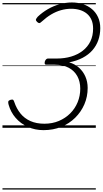

<svg xmlns="http://www.w3.org/2000/svg" viewBox="-20 -1035 832 1555"><path d="M332 19Q263 19 205 -7.5Q147 -34 107 -80Q67 -126 50 -186Q45 -203 47 -212Q49 -221 63 -226Q80 -231 86 -226.5Q92 -222 96 -208Q114 -155 146 -115.5Q178 -76 226.5 -54.5Q275 -33 339 -33Q404 -33 457 -55.5Q510 -78 549 -117Q588 -156 609 -207.5Q630 -259 630 -317Q630 -375 606 -418.5Q582 -462 536 -486.5Q490 -511 424 -511H353Q346 -511 343 -517Q340 -523 343 -536Q347 -549 354 -555Q361 -561 368 -561H441Q503 -561 556.5 -577Q610 -593 650 -624Q690 -655 712 -700Q734 -745 734 -804Q734 -844 721 -874Q708 -904 684 -924Q660 -944 627.5 -954Q595 -964 556 -964Q515 -964 474 -952.5Q433 -941 394.5 -918Q356 -895 319 -861Q305 -847 297 -848Q289 -849 280 -858Q269 -869 271 -877Q273 -885 286 -900Q323 -935 368 -961Q413 -987 463 -1001Q513 -1015 562 -1015Q609 -1015 651 -1001.5Q693 -988 724.5 -961.5Q756 -935 774 -896Q792 -857 792 -807Q792 -755 776 -709.5Q760 -664 728.5 -628Q697 -592 649.5 -567Q602 -542 540 -530Q586 -517 619.5 -487Q653 -457 671.5 -415Q690 -373 690 -323Q690 -252 663.5 -190.5Q637 -129 589 -81.5Q541 -34 476 -7.5Q411 19 332 19ZM0 490H756V500H0ZM0 -20H756V0H0ZM0 -505H756V-500H0ZM0 -1010H756V-1000H0Z"/></svg>

Font: Playwrite NZ Guides
Style: Regular
Weight: 400
Designer: Veronika Burian, José Scaglione
Foundry: TypeTogether
Version: Version 1.003